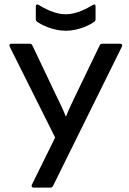

<svg xmlns="http://www.w3.org/2000/svg" viewBox="-20 -854 585 874"><path d="M279 -714C339 -714 392 -742 409 -755C413 -758 415 -762 415 -767V-825C415 -833 411 -836 404 -832C378 -817 330 -789 279 -789C229 -789 180 -817 155 -832C148 -836 143 -833 143 -825V-767C143 -762 145 -758 149 -755C167 -742 220 -714 279 -714ZM133 0H208C214 0 219 -2 221 -7L535 -642C538 -650 535 -655 527 -655H446C441 -655 436 -653 434 -648L325 -422C309 -389 294 -358 281 -325H279C266 -358 251 -389 235 -421L127 -648C125 -653 120 -655 115 -655H31C24 -655 21 -650 24 -642L231 -228L125 -13C122 -5 126 0 133 0Z"/></svg>

Font: Sofia Sans Cond SemiBold
Style: Regular
Weight: 600
Width: 3
Designer: Botio Nikoltchev, Ani Petrova
Foundry: lettersoup
Version: Version 4.100